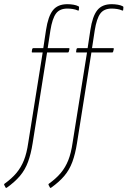

<svg xmlns="http://www.w3.org/2000/svg" viewBox="-87 -709 610 918"><path d="M141 -479H242Q246 -479 245 -474L242 -462Q241 -458 237 -458H138L69 -24Q61 27 47 65Q33 103 8.5 132Q-16 161 -54 188Q-58 191 -60 188L-67 175Q-68 172 -66 170Q-30 144 -8 117.5Q14 91 27.5 57Q41 23 48 -26L117 -458H68Q64 -458 65 -463L67 -475Q69 -479 73 -479H120L133 -565Q143 -631 166 -660Q189 -689 235 -689Q250 -689 264.5 -686.5Q279 -684 288 -679Q291 -678 291 -674L290 -662Q290 -657 285 -659Q274 -664 260.5 -666Q247 -668 235 -668Q198 -668 180.5 -644Q163 -620 154 -564ZM353 -479H454Q458 -479 457 -474L454 -462Q453 -458 449 -458H350L281 -24Q273 27 259 65Q245 103 220.5 132Q196 161 158 188Q154 191 152 188L145 175Q144 172 146 170Q182 144 204 117.5Q226 91 239.5 57Q253 23 260 -26L329 -458H280Q276 -458 277 -463L279 -475Q281 -479 285 -479H332L345 -565Q355 -631 378 -660Q401 -689 447 -689Q462 -689 476.5 -686.5Q491 -684 500 -679Q503 -678 503 -674L502 -662Q502 -657 497 -659Q486 -664 472.5 -666Q459 -668 447 -668Q410 -668 392.5 -644Q375 -620 366 -564Z"/></svg>

Font: Sofia Sans Extra Condensed Thin
Style: Italic
Weight: 250
Italic angle: -9°
Version: Version 4.100